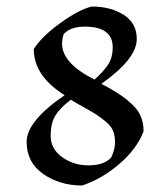

<svg xmlns="http://www.w3.org/2000/svg" viewBox="-20 -556 515 591"><path d="M401 -436Q401 -375 292 -298Q391 -247 412 -201Q422 -179 422 -152Q401 -97 347 -51Q293 -5 233 15Q164 15 113 -20.5Q62 -56 62 -119.5Q62 -183 179 -263Q84 -322 84 -405Q107 -442 163.5 -483.5Q220 -525 262 -536Q320 -536 360.5 -510.5Q401 -485 401 -436ZM322 -71Q334 -95 334 -117.5Q334 -140 327.5 -154.5Q321 -169 304.5 -182.5Q288 -196 275.5 -204Q263 -212 236 -227Q209 -242 198 -249Q165 -224 150.5 -200.5Q136 -177 136 -137.5Q136 -98 171 -72.5Q206 -47 253 -47Q300 -47 322 -71ZM171 -422Q171 -361 271 -311Q300 -337 313.5 -358.5Q327 -380 327 -410Q327 -474 241 -474Q197 -474 176 -451Q171 -436 171 -422Z"/></svg>

Font: Almendra SC
Style: Regular
Weight: 400
Designer: Ana Sanfelippo
Foundry: Ana Sanfelippo
Version: Version 1.003